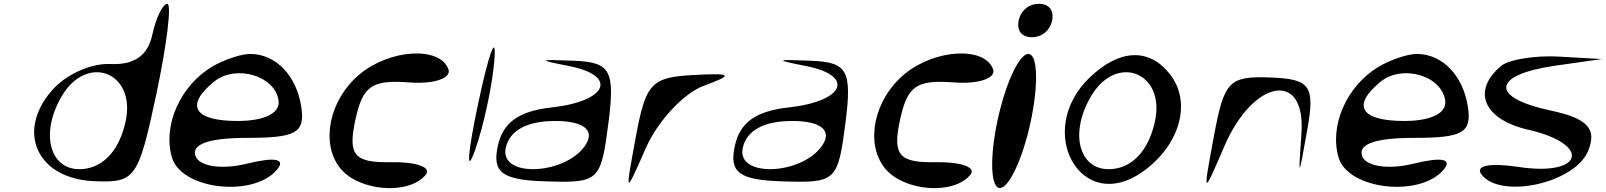

<svg xmlns="http://www.w3.org/2000/svg" viewBox="-20 -955 8456 1011"><path d="M251 -476C63 -257 179 -13 476 -1C693 8 708 -13 804 -463C858 -719 885 -935 861 -935C837 -935 801 -860 782 -772C759 -663 686 -612 563 -618C458 -623 324 -562 251 -476ZM306 -450C440 -675 696 -574 642 -318C612 -177 538 -87 438 -68C252 -33 180 -238 306 -450Z M886 -124C937 44 1316 86 1439 -62C1486 -118 1429 -130 1280 -93C1149 -61 1031 -78 1010 -132C986 -196 1079 -229 1282 -229C1538 -229 1586 -256 1567 -388C1543 -556 1433 -671 1297 -671C1249 -671 1158 -640 1097 -604C928 -503 835 -292 886 -124ZM1107 -525C1222 -618 1431 -556 1447 -424C1455 -359 1372 -318 1231 -318C1002 -318 952 -399 1107 -525Z M1770 -71C1868 53 2133 74 2222 -35C2254 -74 2173 -103 2041 -101C1846 -97 1812 -138 1850 -318C1889 -502 1935 -536 2135 -521C2265 -511 2359 -543 2341 -591C2296 -712 2035 -697 1875 -565C1715 -433 1666 -203 1770 -71Z M2497 -406C2441 -141 2434 -31 2481 -163C2528 -295 2575 -517 2584 -649C2593 -781 2553 -671 2497 -406Z M2601 -185C2571 -46 2625 -7 2853 0C3134 9 3144 0 3184 -309C3219 -583 3194 -627 3006 -635C2814 -643 2809 -640 2973 -608C3236 -557 3181 -422 2883 -389C2711 -370 2627 -309 2601 -185ZM2643 -176C2663 -268 2754 -318 2904 -318C3045 -318 3108 -274 3070 -203C2978 -35 2608 -12 2643 -176Z M3328 -234C3271 75 3270 76 3381 -176C3443 -317 3580 -464 3685 -503C3846 -562 3836 -571 3631 -560C3409 -548 3380 -516 3328 -234Z M3849 -185C3819 -46 3873 -7 4101 0C4382 9 4392 0 4432 -309C4467 -583 4442 -627 4254 -635C4062 -643 4057 -640 4221 -608C4484 -557 4429 -422 4131 -389C3959 -370 3875 -309 3849 -185ZM3891 -176C3911 -268 4002 -318 4152 -318C4293 -318 4356 -274 4318 -203C4226 -35 3856 -12 3891 -176Z M4638 -71C4736 53 5001 74 5090 -35C5122 -74 5041 -103 4909 -101C4714 -97 4680 -138 4718 -318C4757 -502 4803 -536 5003 -521C5133 -511 5227 -543 5209 -591C5164 -712 4903 -697 4743 -565C4583 -433 4534 -203 4638 -71Z M5232 -318C5191 -124 5196 35 5245 35C5294 35 5367 -124 5408 -318C5449 -512 5444 -671 5395 -671C5346 -671 5273 -512 5232 -318ZM5344 -847C5333 -794 5360 -759 5413 -759C5466 -759 5509 -794 5520 -847C5531 -900 5504 -935 5451 -935C5398 -935 5355 -900 5344 -847Z M5718 -547C5424 -265 5672 179 5996 -50C6194 -190 6257 -417 6140 -565C6031 -704 5874 -697 5718 -547ZM5726 -450C5860 -675 6116 -574 6062 -318C6032 -177 5958 -87 5858 -68C5672 -33 5600 -238 5726 -450Z M6372 -238C6313 80 6313 80 6427 -185C6579 -538 6855 -586 6833 -256C6816 -9 6817 -9 6864 -274C6905 -503 6879 -539 6671 -547C6451 -555 6426 -529 6372 -238Z M7029 -124C7080 44 7459 86 7582 -62C7629 -118 7572 -130 7423 -93C7292 -61 7174 -78 7153 -132C7129 -196 7222 -229 7425 -229C7681 -229 7729 -256 7710 -388C7686 -556 7576 -671 7440 -671C7392 -671 7301 -640 7240 -604C7071 -503 6978 -292 7029 -124ZM7250 -525C7365 -618 7574 -556 7590 -424C7598 -359 7515 -318 7374 -318C7145 -318 7095 -399 7250 -525Z M7886 -609C7727 -478 7791 -326 8027 -272C8363 -195 8318 -24 7976 -76C7822 -99 7744 -83 7782 -35C7884 95 8272 9 8342 -159C8391 -277 8339 -332 8145 -373C7824 -441 7836 -561 8168 -609L8415 -644L8188 -657C8065 -664 7926 -642 7886 -609Z"/></svg>

Font: Venom Sans
Style: Obl
Weight: 400
Version: Version 1.001